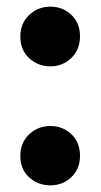

<svg xmlns="http://www.w3.org/2000/svg" viewBox="-20 -538 303 576"><path d="M220 -429Q220 -469 194 -493.5Q168 -518 131 -518Q94 -518 67.5 -493Q41 -468 41 -428Q41 -388 67.5 -363.5Q94 -339 131 -339Q168 -339 194 -364Q220 -389 220 -429ZM220 -71Q220 -111 194 -135.5Q168 -160 131 -160Q94 -160 67.5 -135Q41 -110 41 -70Q41 -30 67.5 -6Q94 18 131 18Q168 18 194 -6.5Q220 -31 220 -71Z"/></svg>

Font: Repo Bold
Style: Bold
Weight: 700
Designer: Stefan Peev
Foundry: Context Ltd
Version: Version 1.502